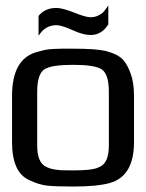

<svg xmlns="http://www.w3.org/2000/svg" viewBox="-20 -672 535 702"><path d="M470 -321V-153Q470 -28 382 -3Q336 10 247 10Q181 10 151 6.5Q121 3 86 -14Q24 -42 24 -153V-321Q24 -455 112 -481Q129 -486 142 -489Q155 -492 175.5 -493Q196 -494 204 -494Q212 -494 247 -494Q330 -494 365 -486Q373 -484 382 -481Q414 -471 430 -453.5Q446 -436 458 -402Q470 -369 470 -321ZM378 -140V-336Q378 -402 351 -419Q325 -435 247 -435Q169 -435 143 -419Q116 -402 116 -336V-140Q116 -77 149 -62Q163 -55 179 -52.5Q195 -50 205 -49.5Q215 -49 247 -49Q310 -49 333 -57Q339 -59 345 -62Q378 -77 378 -140ZM311 -609Q327 -609 340 -615.5Q353 -622 359 -629Q365 -636 376 -652V-583Q352 -544 311 -544Q284 -544 245 -562Q205 -580 186 -580Q145 -580 121 -541V-614Q145 -643 186 -643Q208 -643 251 -626Q293 -609 311 -609Z"/></svg>

Font: Gamestation Display
Style: Regular
Weight: 400
Designer: Jonas Hecksher
Foundry: Jonas Hecksher, Playtypeª, e-types AS
Version: Version 1.003